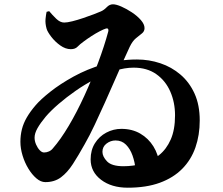

<svg xmlns="http://www.w3.org/2000/svg" viewBox="-20 -815 1040 894"><path d="M575 59Q499 59 450.5 22Q402 -15 402 -73Q402 -116 422 -148Q442 -180 475 -197.5Q508 -215 545 -215Q595 -215 633 -193Q671 -171 694.5 -133Q718 -95 723 -47L611 -27Q608 -60 597 -91Q586 -122 566.5 -141.5Q547 -161 518 -161Q495 -161 476 -146.5Q457 -132 457 -108Q457 -86 478.5 -63.5Q500 -41 555 -41Q600 -41 643 -53Q686 -65 720.5 -92.5Q755 -120 775 -165.5Q795 -211 795 -278Q795 -338 773 -388.5Q751 -439 708 -469.5Q665 -500 602 -500Q561 -500 515 -485.5Q469 -471 422 -446.5Q375 -422 332 -392Q289 -362 253 -331Q217 -300 193 -272Q168 -242 154.5 -218Q141 -194 141 -174Q141 -158 148 -142Q155 -126 165 -115.5Q175 -105 185 -105Q197 -105 208 -110Q219 -115 226 -124Q262 -165 300 -229Q338 -293 373 -369.5Q408 -446 437 -523.5Q466 -601 484 -668Q486 -676 483.5 -680Q481 -684 473 -682Q463 -679 444.5 -669.5Q426 -660 406 -647Q386 -634 370 -622Q352 -609 341 -597.5Q330 -586 310 -586Q285 -586 260.5 -603.5Q236 -621 218.5 -644Q201 -667 197 -681Q190 -706 192 -726.5Q194 -747 197 -760L209 -763Q223 -746 241.5 -728Q260 -710 279 -710Q293 -710 317 -716Q341 -722 367.5 -731Q394 -740 416.5 -748.5Q439 -757 450 -762Q464 -768 477 -781.5Q490 -795 506 -795Q521 -795 545 -784.5Q569 -774 594 -757.5Q619 -741 636 -721.5Q653 -702 653 -684Q653 -669 641 -659.5Q629 -650 613 -637Q597 -624 584 -597Q573 -574 555 -533.5Q537 -493 515 -442.5Q493 -392 469 -338.5Q445 -285 421 -234Q397 -183 374 -143Q345 -91 319.5 -51.5Q294 -12 264 10.5Q234 33 191 33Q170 33 149.5 15.5Q129 -2 112 -30Q95 -58 85 -91Q75 -124 75 -155Q75 -185 82 -213Q89 -241 105 -268.5Q121 -296 146 -325Q169 -352 214.5 -388Q260 -424 322.5 -458.5Q385 -493 460.5 -515.5Q536 -538 618 -538Q674 -538 726.5 -520.5Q779 -503 820.5 -467.5Q862 -432 886 -379Q910 -326 910 -254Q910 -186 890 -128.5Q870 -71 828.5 -29Q787 13 724 36Q661 59 575 59Z"/></svg>

Font: Noto Serif JP Black
Style: Regular
Weight: 900
Designer: Ryoko NISHIZUKA 西塚涼子 (kana & ideographs); Frank Grießhammer (Latin, Greek & Cyrillic); Wenlong ZHANG 张文龙 (bopomofo); San
Foundry: Adobe
Version: Version 2.003-H1;hotconv 1.1.1;makeotfexe 2.6.0